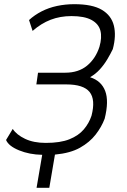

<svg xmlns="http://www.w3.org/2000/svg" viewBox="-20 -733 608 919"><path d="M155 166 182 8Q121 7 71 -13.5Q21 -34 9 -63L41 -116Q59 -88 100 -68.5Q141 -49 199 -49Q269 -49 312.5 -66.5Q356 -84 381 -113.5Q406 -143 418 -179Q438 -256 409 -292.5Q380 -329 297 -329H154L162 -385H292Q356 -385 397 -419Q438 -453 456 -509Q469 -554 460.5 -586.5Q452 -619 418 -637.5Q384 -656 322 -656Q268 -656 222.5 -638.5Q177 -621 136 -585L119 -637Q145 -661 179 -678.5Q213 -696 253 -704.5Q293 -713 336 -713Q422 -713 467.5 -686Q513 -659 525 -610.5Q537 -562 520 -498Q509 -475 493.5 -449Q478 -423 458 -401Q438 -379 412 -364V-363Q465 -346 483.5 -297.5Q502 -249 481 -165Q466 -125 437.5 -88.5Q409 -52 363 -26Q317 0 243 7L216 166Z"/></svg>

Font: Nunito Sans 7pt Condensed Light
Style: Italic
Weight: 300
Width: 3
Italic angle: -9°
Designer: Vernon Adams
Foundry: Vernon Adams
Version: Version 3.101;gftools[0.9.27]